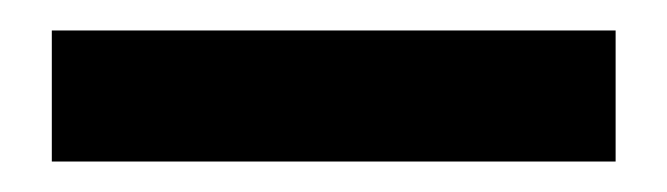

<svg xmlns="http://www.w3.org/2000/svg" viewBox="-20 -687 438 126"><path d="M14 -581V-667H384V-581Z"/></svg>

Font: DM Sans 18pt SemiBold
Style: Regular
Weight: 600
Designer: Colophon Foundry, Jonny Pinhorn
Foundry: Colophon Foundry
Version: Version 4.004;gftools[0.9.30]